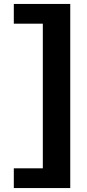

<svg xmlns="http://www.w3.org/2000/svg" viewBox="-20 -731 440 973"><path d="M336 222H197V-711H336ZM336 222H50V122H336ZM336 -611H50V-711H336Z"/></svg>

Font: Ysabeau Infant Black
Style: Regular
Weight: 900
Designer: Christian Thalmann (Catharsis Fonts)
Version: Version 2.001;gftools[0.9.30]; featfreeze: ss01,ss02,lnum